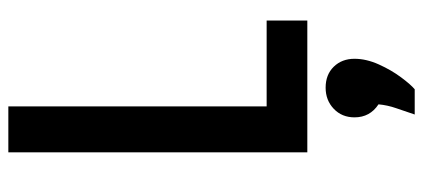

<svg xmlns="http://www.w3.org/2000/svg" viewBox="-304 -472 1039 472"><g transform="rotate(-90 216.0 -235.5)"><path d="M78 0V-735H191V-100H402V0ZM171 264Q179 240 186.5 218.5Q194 197 196 175Q164 154 164 116Q164 85 185 65Q206 45 237 45Q269 45 288.5 65Q308 85 308 116Q308 145 294 176Q280 207 262 231Q244 255 233 264Z"/></g></svg>

Font: Alata
Style: Regular
Weight: 400
Designer: Spyros Zevelakis, Eben Sorkin
Foundry: Spyros Zevelakis
Version: Version 1.005; ttfautohint (v1.8.4.7-5d5b)